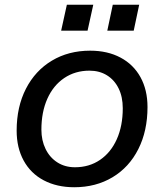

<svg xmlns="http://www.w3.org/2000/svg" viewBox="-20 -775 690 807"><path d="M50 -226Q50 -326 89 -402Q128 -478 198 -520Q268 -562 359 -562Q432 -562 486.5 -533Q541 -504 570.5 -450.5Q600 -397 600 -325Q600 -225 561.5 -148.5Q523 -72 453 -30Q383 12 292 12Q219 12 164 -17Q109 -46 79.5 -100Q50 -154 50 -226ZM295 -72Q355 -72 400.5 -103Q446 -134 471 -190Q496 -246 496 -320Q496 -368 478.5 -403.5Q461 -439 429.5 -458.5Q398 -478 356 -478Q296 -478 250 -447Q204 -416 179 -360Q154 -304 154 -230Q154 -185 171.5 -149Q189 -113 221 -92.5Q253 -72 295 -72ZM454 -755H565L542 -646H431ZM261 -755H372L348 -646H237Z"/></svg>

Font: Azeret Mono
Style: Italic
Weight: 400
Italic angle: -12°
Designer: Martin Vácha
Foundry: Displaay
Version: Version 1.000; Glyphs 3.0.3, build 3074